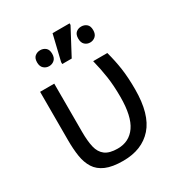

<svg xmlns="http://www.w3.org/2000/svg" viewBox="-184 -900 966 1034"><g transform="rotate(-30 299.0 -383.0)"><path d="M282 10Q215 10 174.5 -7.5Q134 -25 113.5 -57.5Q93 -90 86 -134.5Q79 -179 79 -233V-536H167V-236Q167 -179 176 -140.5Q185 -102 211.5 -82Q238 -62 289 -62Q361 -62 400.5 -119Q440 -176 440 -296Q440 -366 432 -421Q424 -476 409 -536H497Q513 -477 521 -421.5Q529 -366 529 -292Q529 -137 464 -63.5Q399 10 282 10ZM257 -606V-618L295 -776H401V-766L316 -606ZM191 -631Q172 -631 158 -643.5Q144 -656 144 -681Q144 -707 158 -718.5Q172 -730 191 -730Q210 -730 224 -718.5Q238 -707 238 -681Q238 -656 224 -643.5Q210 -631 191 -631ZM446 -631Q427 -631 413.5 -643.5Q400 -656 400 -681Q400 -707 413.5 -718.5Q427 -730 446 -730Q465 -730 479 -718.5Q493 -707 493 -681Q493 -656 479 -643.5Q465 -631 446 -631Z"/></g></svg>

Font: Go Noto Current
Style: Regular
Weight: 400
Designer: Monotype Design Team
Foundry: Monotype Imaging Inc.
Version: Version 2.007; ttfautohint (v1.8) -l 8 -r 50 -G 200 -x 14 -D